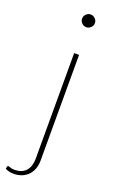

<svg xmlns="http://www.w3.org/2000/svg" viewBox="-208 -746 582 972"><g transform="rotate(20 83.0 -260.0)"><path d="M114.5 -493V77Q114.5 100.5 107.2 120.5Q100 140.5 86.5 155Q73 169.5 53.2 177.8Q33.5 186 8 186Q-6.5 186 -16.8 183.2Q-27 180.5 -37 175.5L-34.5 163Q-33 159 -30.2 158.8Q-27.5 158.5 -23.2 160Q-19 161.5 -12.2 163.5Q-5.5 165.5 4.5 165.5Q46.5 165.5 67.2 141.5Q88 117.5 88 77V-493ZM135 -671Q135 -657.5 124.5 -647.2Q114 -637 100.5 -637Q86.5 -637 76.2 -647.2Q66 -657.5 66 -671Q66 -685 76.2 -695.2Q86.5 -705.5 100.5 -705.5Q114 -705.5 124.5 -695.2Q135 -685 135 -671Z"/></g></svg>

Font: Lato 2
Style: Regular
Weight: 200
Designer: Lukasz Dziedzic with Adam Twardoch and Botio Nikoltchev
Foundry: tyPoland Lukasz Dziedzic
Version: Version 2.015; 2015-08-06; http://www.latofonts.com/